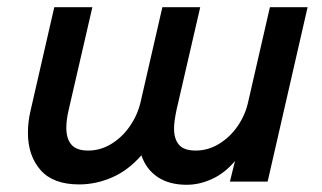

<svg xmlns="http://www.w3.org/2000/svg" viewBox="-20 -508 900 537"><path d="M375.5 -73.7Q338.9 -31.7 293.9 -12Q249 7.8 201.2 7.8Q128.4 7.8 93.3 -32.5Q58.1 -72.8 58.1 -136.7Q58.1 -167.5 65.4 -198.2L131.8 -487.8H238.3L172.4 -202.1Q165.5 -173.3 165.5 -150.4Q165.5 -120.1 179.7 -103.5Q193.8 -86.9 226.6 -86.9Q261.2 -86.9 291.7 -105.7Q322.3 -124.5 343.5 -155.5Q364.7 -186.5 373 -221.7L434.1 -487.8H540L473.6 -200.2Q466.8 -168 466.8 -148.4Q466.8 -119.1 480.7 -103Q494.6 -86.9 527.3 -86.9Q562 -86.9 592.8 -105.7Q623.5 -124.5 644.8 -155.5Q666 -186.5 673.8 -221.7L734.9 -487.8H840.3L728.5 0H623L637.2 -57.6Q608.9 -23.9 573.5 -7.6Q538.1 8.8 502.4 8.8Q452.6 8.8 420.4 -13.2Q388.2 -35.2 375.5 -73.7Z"/></svg>

Font: Acari Sans SemiBold
Style: Italic
Weight: 600
Italic angle: -13°
Designer: Alfredo Marco Pradil and Stefan Peev
Foundry: Hanken Design Co.
Version: Version 1.045;January 11, 2019;FontCreator 11.5.0.2425 64-bi